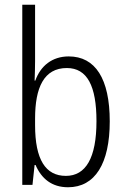

<svg xmlns="http://www.w3.org/2000/svg" viewBox="-20 -780 530 810"><path d="M128 -523V-760H74V0H117L126 -84H130C155 -26 199 10 267 10C381 10 443 -90 443 -268C443 -448 382 -542 270 -542C200 -542 151 -502 129 -440H126C127 -465 128 -497 128 -523ZM262 -493C348 -493 387 -417 387 -269C387 -114 342 -38 258 -38C172 -38 128 -107 128 -252V-280C128 -410 165 -493 262 -493Z"/></svg>

Font: Noto Sans Arabic Cond Light
Style: Regular
Weight: 300
Width: 3
Designer: Monotype Design Team, Nadine Chahine, Nizar Qandah and Khaled Hosny
Foundry: Monotype Imaging Inc.
Version: Version 2.012